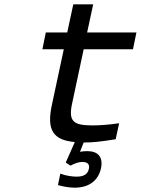

<svg xmlns="http://www.w3.org/2000/svg" viewBox="-20 -650 651 888"><path d="M408 -70C320 -70 296 -88 313 -169L367 -422H595L611 -500H383L411 -630H319L291 -500H192L176 -422H275L220 -165C195 -49 225 -2 326 7L284 102L306 116C327 105 345 99 360 99C385 99 396 110 391 131C386 155 368 167 335 167C315 167 284 163 259 153L248 206C274 214 305 218 325 218C391 218 434 186 447 129C458 77 434 49 384 49C373 49 360 50 350 52L367 9H371C412 9 445 5 515 -6L531 -80C483 -73 441 -70 408 -70Z"/></svg>

Font: LT Wave Mono
Style: Italic
Weight: 400
Designer: Daniel Lyons
Version: Version 2.5 (Glyphs App)